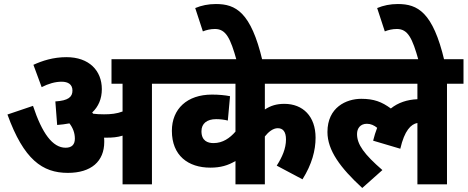

<svg xmlns="http://www.w3.org/2000/svg" viewBox="-20 -916 2323 954"><path d="M498 -211C498 -218 498 -225 497 -232C502 -232 507 -232 512 -232C538 -232 564 -234 589 -242V0H735V-500H817V-622H534V-500H589V-362C560 -351 531 -348 497 -348C476 -348 459 -349 443 -351C441 -353 440 -355 438 -357C469 -386 486 -425 486 -473C486 -565 423 -632 310 -632C244 -632 190 -614 146 -594L187 -483C220 -500 254 -510 286 -510C318 -510 340 -497 340 -466C340 -434 319 -416 255 -412L264 -295C285 -297 306 -299 325 -303C342 -281 352 -256 352 -227C352 -198 337 -182 306 -182C241 -182 189 -254 144 -390L17 -347C98 -123 191 -57 317 -57C433 -57 498 -114 498 -211Z M1591 -500V-622H804V-500H1150V-262C1122 -230 1087 -205 1041 -205C1012 -205 981 -216 981 -264C981 -302 1008 -324 1054 -324C1076 -324 1096 -321 1112 -317L1123 -438C1099 -443 1067 -446 1033 -446C910 -446 834 -375 834 -266C834 -143 915 -83 1025 -83C1076 -83 1113 -94 1150 -116V0H1296V-238C1314 -261 1337 -279 1360 -279C1385 -279 1401 -263 1401 -223C1401 -178 1382 -135 1355 -93L1483 -25C1530 -100 1548 -169 1548 -232C1548 -338 1485 -400 1393 -400C1354 -400 1325 -391 1296 -372V-500Z M1156 -615H1284C1227 -856 1151 -896 1053 -896C1015 -896 981 -889 950 -876L988 -760C1005 -767 1026 -772 1048 -772C1103 -772 1125 -726 1156 -615Z M1577 -500H2054V-423C2003 -421 1958 -406 1922 -377C1877 -410 1838 -425 1775 -425C1701 -425 1607 -383 1607 -260C1607 -169 1671 -82 1780 18L1880 -71C1790 -149 1754 -198 1754 -250C1754 -279 1771 -301 1803 -301C1823 -301 1839 -293 1854 -281C1846 -261 1840 -240 1834 -217L1969 -177C1990 -268 2022 -299 2054 -305V0H2201V-500H2283V-622H1577Z M2060 -615H2188C2131 -856 2055 -896 1957 -896C1919 -896 1885 -889 1854 -876L1892 -760C1909 -767 1930 -772 1952 -772C2007 -772 2029 -726 2060 -615Z"/></svg>

Font: Noto Sans SemiCondensed ExtraBold
Style: Italic
Weight: 800
Width: 4
Italic angle: -12°
Designer: Monotype Design Team
Foundry: Monotype Imaging Inc.
Version: Version 2.013